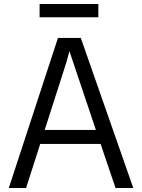

<svg xmlns="http://www.w3.org/2000/svg" viewBox="-20 -936 706 956"><path d="M268.6 -747.1H382.3L643.6 0H555.2L481 -219.2H180.2L109.9 0H23.9ZM457.5 -289.1 325.7 -681.2 310.5 -625.5 202.6 -289.1ZM177.2 -916H469.7V-850.1H177.2Z"/></svg>

Font: Armata
Style: Regular
Weight: 400
Designer: Viktoriya Grabowska
Foundry: Viktoriya Grabowska
Version: Version 1.003